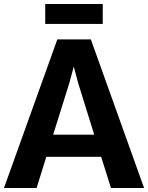

<svg xmlns="http://www.w3.org/2000/svg" viewBox="-22 -948 746 968"><path d="M162.5 0H-2L267 -749.5H436L704.5 0H537.5L488 -157.5H211.5ZM326.5 -526 246 -269H453L373 -526L350 -612ZM206 -827.5V-928H496V-827.5Z"/></svg>

Font: Merriweather Sans
Style: Bold
Weight: 700
Designer: Eben Sorkin
Foundry: Eben Sorkin
Version: Version 1.008; ttfautohint (v1.7.19-72a1) -l 8 -r 50 -G 200 